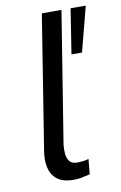

<svg xmlns="http://www.w3.org/2000/svg" viewBox="-83 -753 508 809"><g transform="rotate(-10 171.5 -348.0)"><path d="M165 9Q103 9 78 -29Q53 -67 64 -134L155 -705H239L149 -144Q147 -125 148.5 -106Q150 -87 160 -73.5Q170 -60 193 -60Q206 -60 220.5 -62Q235 -64 242 -67L236 -2Q214 3 199 6Q184 9 165 9ZM248 -513 278 -705H343L293 -513Z"/></g></svg>

Font: Nunito Sans 7pt Condensed
Style: Italic
Weight: 400
Width: 3
Italic angle: -9°
Designer: Vernon Adams
Foundry: Vernon Adams
Version: Version 3.101;gftools[0.9.27]